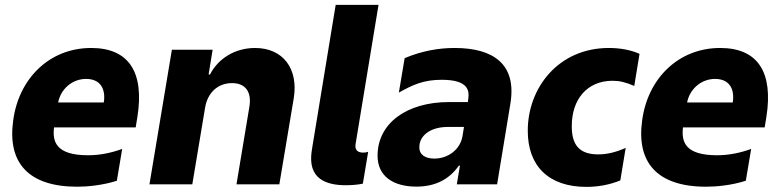

<svg xmlns="http://www.w3.org/2000/svg" viewBox="-20 -747 3163 778"><path d="M349.4 -552.6C179 -552.6 55.4 -427.2 33.4 -258.5C9.9 -90.2 92.3 9.6 293 9.6C333.8 9.6 396 3.9 453.5 -14.6L475.1 -143.5C429.3 -127.1 384.6 -117.9 336.6 -117.9C206 -117.9 192.1 -173.7 198.9 -230.8H529.8L536.9 -274.1C565 -453.5 503.2 -552.6 349.4 -552.6ZM400.6 -331.7H215.6C225.9 -385.7 272 -427.2 328.8 -427.2C386.4 -427.2 409.1 -387.4 400.6 -331.7Z M585.6 0H759.2L811.1 -311.1C821.7 -373.2 864 -410.2 920.1 -410.2C975.1 -410.2 1000.7 -374.3 990.4 -313.6L938.2 0H1111.9L1170.1 -347.7C1190.3 -469.1 1126.4 -552.6 1013.5 -552.6C931.8 -552.6 864 -509.6 831 -445.3H825.3L841.6 -545.5H676.5Z M1381.4 3.6C1401.6 3.6 1429.7 1.8 1450.3 -2.8L1471.9 -132.1C1465.9 -129.6 1458.8 -128.6 1451.7 -128.6C1426.1 -128.6 1417.6 -142.4 1420.8 -163L1513.8 -727.3H1340.2L1245 -147.7C1237.2 -100.1 1223 3.6 1381.4 3.6Z M1667.3 9.2C1741.8 9.2 1799.4 -18.8 1839.5 -76H1843.8L1831 0H1994.3L2048.3 -328.1C2073.9 -485.8 1980.8 -552.6 1822.1 -552.6C1759.6 -552.6 1691.1 -541.5 1619.7 -511.4L1596.2 -371.8C1653.4 -403.8 1696.7 -423.7 1770.2 -423.7C1880.7 -423.7 1881 -377.1 1877.8 -348.7L1875.7 -333.5H1800.1C1626.4 -333.5 1509.9 -246.4 1509.9 -116.1C1509.9 -33 1573.2 9.2 1667.3 9.2ZM1740.1 -104.4C1703.5 -104.4 1678.6 -120 1679.3 -150.6C1678.6 -193.2 1718.4 -232.6 1795.1 -232.6H1860.1L1854 -195.3C1844.8 -139.9 1794.4 -104.4 1740.1 -104.4Z M2356.2 10.3C2404.8 10.3 2452.4 1.1 2493.6 -16L2515.3 -147.7C2476.9 -130.7 2441.1 -121.4 2403.8 -121.4C2327.1 -121.4 2296.5 -160.5 2296.9 -235.8C2296.5 -343.8 2358.7 -419.7 2462 -419.7C2489.7 -419.7 2513.8 -414.4 2550.1 -398.8L2571.4 -528.8C2536.6 -544.4 2493.6 -552.6 2447.1 -552.6C2241.8 -552.6 2118.3 -389.9 2118.6 -217.3C2118.3 -74.6 2202.8 10.3 2356.2 10.3Z M2898.1 -552.6C2727.6 -552.6 2604 -427.2 2582 -258.5C2558.6 -90.2 2641 9.6 2841.6 9.6C2882.5 9.6 2944.6 3.9 3002.1 -14.6L3023.8 -143.5C2978 -127.1 2933.2 -117.9 2885.3 -117.9C2754.6 -117.9 2740.8 -173.7 2747.5 -230.8H3078.5L3085.6 -274.1C3113.6 -453.5 3051.8 -552.6 2898.1 -552.6ZM2949.2 -331.7H2764.2C2774.5 -385.7 2820.7 -427.2 2877.5 -427.2C2935 -427.2 2957.7 -387.4 2949.2 -331.7Z"/></svg>

Font: TID UI Extra Bold
Style: Italic
Weight: 800
Italic angle: -9.39999°
Designer: The TID Project Authors
Foundry: Bakken & Bæck
Version: Version 1.001;hotconv 1.0.109;makeotfexe 2.5.65596